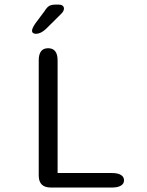

<svg xmlns="http://www.w3.org/2000/svg" viewBox="-20 -840 659 860"><path d="M238 -65H481.5Q507.5 -65 521.5 -56.5Q535.5 -48 535.5 -32Q535.5 -17 521.5 -8.5Q507.5 0 481.5 0H207.5Q153.5 0 153.5 -54V-569.5Q153.5 -624 195.5 -624Q238 -624 238 -569.5ZM140.5 -688.5Q135 -688.5 129.2 -691.5Q123.5 -694.5 123.5 -702.5Q123.5 -713 138 -734.5L179 -789.5Q190.5 -808 201 -813.8Q211.5 -819.5 231.5 -819.5H242.5Q253.5 -819.5 260 -814.8Q266.5 -810 266.5 -801.5Q266.5 -789.5 252.5 -776.5L186 -710.5Q173 -698.5 161.8 -693.5Q150.5 -688.5 140.5 -688.5Z"/></svg>

Font: Sono Monospace
Style: Regular
Weight: 400
Designer: Tyler Finck
Foundry: Tyler Finck
Version: Version 2.112